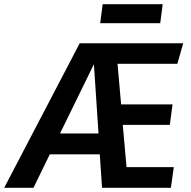

<svg xmlns="http://www.w3.org/2000/svg" viewBox="-74 -898 915 918"><path d="M704 -878H417L405 -787H692ZM774 -593 802 -691H307L-54 0H86L164 -160H403L414 0H743L757 -99H531L513 -301H738L751 -399H505L488 -593ZM213 -260 375 -591 397 -260Z"/></svg>

Font: Fira Sans Medium
Style: Italic
Weight: 500
Italic angle: -8°
Designer: bBox Type GmbH & Carrois Corporate GbR & Edenspiekermann AG
Foundry: bBox Type GmbH & Carrois Corporate GbR & Edenspiekermann AG
Version: Version 4.301;PS 004.301;hotconv 1.0.88;makeotf.lib2.5.64775